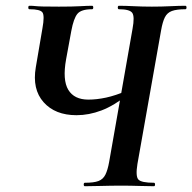

<svg xmlns="http://www.w3.org/2000/svg" viewBox="-20 -645 666 665"><path d="M274 0Q270 0 270 -6Q270 -12 274 -12Q305 -12 321 -18Q337 -24 345 -40Q353 -56 358 -84L439 -545Q447 -588 438 -600.5Q429 -613 392 -613Q388 -613 388 -619Q388 -625 392 -625Q415 -625 444 -623.5Q473 -622 506 -622Q540 -622 570 -623.5Q600 -625 622 -625Q626 -625 626 -619Q626 -613 622 -613Q592 -613 575.5 -607Q559 -601 551 -585Q543 -569 538 -540L456 -77Q449 -34 459.5 -23Q470 -12 513 -12Q517 -12 517 -6Q517 0 513 0Q490 0 461.5 -1Q433 -2 401 -2Q364 -2 331 -1Q298 0 274 0ZM245 -246Q171 -246 131 -291Q91 -336 104 -412L127 -547Q135 -591 127 -602Q119 -613 82 -613Q78 -613 78 -619Q78 -625 82 -625Q94 -625 102 -624Q110 -623 127.5 -622.5Q145 -622 184 -622Q232 -622 257.5 -623.5Q283 -625 299 -625Q303 -625 303 -619Q303 -613 299 -613Q261 -613 248 -597Q235 -581 227 -538L209 -440Q196 -368 216.5 -334Q237 -300 286 -300Q315 -300 347.5 -307Q380 -314 420 -331L427 -320Q375 -279 331.5 -262.5Q288 -246 245 -246Z"/></svg>

Font: Cormorant Garamond Light
Style: Italic
Weight: 300
Italic angle: -10°
Designer: Christian Thalmann (Catharsis Fonts)
Foundry: Catharsis Fonts
Version: Version 4.001